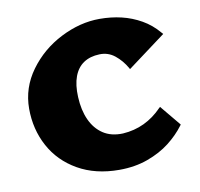

<svg xmlns="http://www.w3.org/2000/svg" viewBox="-63 -562 663 638"><g transform="rotate(-10 268.5 -243.0)"><path d="M30 -242Q30 -312.5 72.5 -370.8Q115 -429 180.5 -462.2Q246 -495.5 312 -495.5Q351 -495.5 385.8 -487.2Q420.5 -479 451.8 -461.2Q483 -443.5 507 -415L512 -409.5L383 -313.5Q382.5 -315.5 381 -317.5Q365.5 -344.5 343 -362.5Q320.5 -380.5 291.5 -379.5Q259.5 -378.5 237.8 -364Q216 -349.5 205.5 -321.2Q195 -293 197 -252Q199 -207.5 214 -174.5Q229 -141.5 256.2 -123.5Q283.5 -105.5 323 -107Q362 -109.5 395.2 -125.2Q428.5 -141 455.5 -169Q456.5 -169.5 459.5 -172.5L517 -103L515 -100Q493 -70.5 461.5 -46Q430 -21.5 386.8 -5.8Q343.5 10 290.5 10Q210 10 151 -23.8Q92 -57.5 61 -115Q30 -172.5 30 -242Z"/></g></svg>

Font: TMT Limkin
Style: Regular
Weight: 400
Designer: Gabriel Drozdov
Version: Version 1.000;Glyphs 3.1.2 (3151)